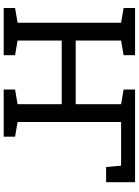

<svg xmlns="http://www.w3.org/2000/svg" viewBox="124 -875 751 1039"><g transform="rotate(90 499.5 -355.5)"><path d="M23.4 0V-61.5L103 -75.2V-635.3L23.4 -648.9V-710.9H103H199.2H278.8V-648.9L199.2 -635.3V-389.6H543.9V-635.3L464.4 -648.9V-710.9H965.8V-554.2H883.8L876.5 -635.3H640.1V-75.2L719.7 -61.5V0H464.4V-61.5L543.9 -75.2V-314H199.2V-75.2L278.8 -61.5V0Z"/></g></svg>

Font: Roboto Slab LO
Style: Regular
Weight: 400
Designer: Google
Version: Version 2.000